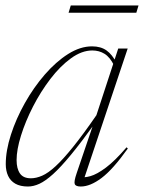

<svg xmlns="http://www.w3.org/2000/svg" viewBox="-20 -670 525 700"><path d="M259.5 -38.5 321.5 -221H326.5Q276 -151 238.8 -105.8Q201.5 -60.5 173.5 -35.2Q145.5 -10 123.8 0Q102 10 82 10Q54 10 36 -0.2Q18 -10.5 9.5 -29Q1 -47.5 1 -71.5Q1 -121 19.8 -179Q38.5 -237 70.5 -294Q102.5 -351 143.2 -398Q184 -445 228.2 -473Q272.5 -501 315.5 -501Q347.5 -501 368.5 -486Q389.5 -471 405 -440L396 -431Q381 -461.5 361.2 -473.8Q341.5 -486 316.5 -486Q278 -486 238.5 -457.2Q199 -428.5 163.5 -382Q128 -335.5 100.2 -281.2Q72.5 -227 56.5 -175.5Q40.5 -124 40.5 -86.5Q40.5 -55 52.8 -37.5Q65 -20 92.5 -20Q112 -20 133.8 -29.5Q155.5 -39 182.5 -63.8Q209.5 -88.5 246 -133.8Q282.5 -179 331.5 -250L395.5 -445.5L411 -493H445.5L282 -5L268.5 -25Q285.5 -21 309.5 -27.8Q333.5 -34.5 366.2 -59Q399 -83.5 441.5 -133L446 -128.5Q391.5 -52 350.2 -21Q309 10 274.5 10Q256 10 252.5 1Q249 -8 259.5 -38.5ZM230 -623.5 238 -650H485L477 -623.5Z"/></svg>

Font: Newsreader 60pt ExtraLight
Style: Italic
Weight: 250
Italic angle: -17°
Designer: Hugues Gentile
Foundry: Production Type
Version: Version 1.003